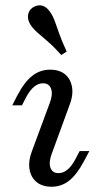

<svg xmlns="http://www.w3.org/2000/svg" viewBox="-20 -686 379 717"><path d="M172.6 11.3Q137.1 11.3 115.7 -6.9Q94.4 -25 89.9 -56Q85.5 -87.1 100.8 -125.8L165.3 -300Q178.2 -333.1 171 -354Q163.7 -375 140.3 -375Q122.6 -375 106.9 -361.7Q91.1 -348.4 77.4 -322.6L62.1 -292.7H25.8L43.5 -327.4Q71 -379.8 100.4 -402.8Q129.8 -425.8 166.9 -425.8Q202.4 -425.8 223.4 -408.1Q244.4 -390.3 249.2 -359.3Q254 -328.2 237.9 -288.7L174.2 -114.5Q161.3 -81.5 168.1 -60.5Q175 -39.5 198.4 -39.5Q234.7 -39.5 262.1 -92.7L277.4 -121.8H313.7L295.2 -87.1Q267.7 -34.7 238.7 -11.7Q209.7 11.3 172.6 11.3ZM208.9 -480.6Q180.6 -512.1 158.5 -531Q136.3 -550 120.2 -564.1Q104 -578.2 94.4 -592.7Q82.3 -611.3 84.7 -629.4Q87.1 -647.6 102.4 -658.1Q120.2 -669.4 137.5 -664.9Q154.8 -660.5 167.7 -640.3Q177.4 -626.6 184.7 -606.9Q191.9 -587.1 201.6 -559.3Q211.3 -531.5 229 -493.5Z"/></svg>

Font: Playfair 9pt
Style: Italic
Weight: 400
Italic angle: -15.6°
Designer: Claus Eggers Sørensen
Foundry: Claus Eggers Sørensen
Version: Version 2.001;gftools[0.9.30]